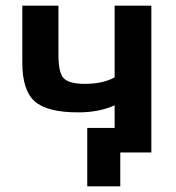

<svg xmlns="http://www.w3.org/2000/svg" viewBox="-20 -540 625 680"><path d="M386 -167Q331 -142 257 -142Q147 -142 103 -181Q59 -220 59 -318V-520H187V-345Q187 -282 206 -262.5Q225 -243 281 -243Q344 -243 386 -266V-520H516V0H432H406V120H289V-87H386Z"/></svg>

Font: M PLUS 1p
Style: Bold
Weight: 700
Version: Version 1.062